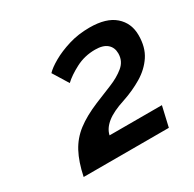

<svg xmlns="http://www.w3.org/2000/svg" viewBox="-104 -927 656 648"><g transform="rotate(-30 224.0 -602.5)"><path d="M48 -389Q59 -442 78 -477.5Q97 -513 129 -537.5Q161 -562 211 -583Q245 -597 278.5 -610.5Q312 -624 335 -643Q358 -662 358 -692Q358 -715 342.5 -728.5Q327 -742 296 -742Q255 -742 220.5 -724Q186 -706 166 -687L129 -747Q142 -761 170 -777Q198 -793 235.5 -804.5Q273 -816 317 -816Q382 -816 415 -787Q448 -758 448 -711Q448 -664 427 -632.5Q406 -601 371 -580Q336 -559 294 -545Q247 -530 223 -510.5Q199 -491 194 -467H398L380 -389Z"/></g></svg>

Font: Raleway
Style: Bold Italic
Weight: 700
Italic angle: -12°
Designer: Matt McInerney, Pablo Impallari, Rodrigo Fuenzalida
Foundry: Matt McInerney, Pablo Impallari, Rodrigo Fuenzalida
Version: Version 4.101;RELEASE